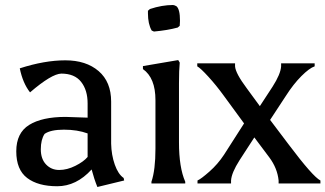

<svg xmlns="http://www.w3.org/2000/svg" viewBox="-20 -733 1300 767"><path d="M330 -200Q289 -215 235.5 -215Q182 -215 158 -198Q143 -175 143 -136.5Q143 -98 164 -76Q185 -54 216.5 -54Q248 -54 281 -70.5Q314 -87 330 -106ZM346 -56Q285 11 208.5 11Q132 11 88.5 -22Q45 -55 45 -128.5Q45 -202 96.5 -234Q148 -266 242 -266L330 -263V-320Q330 -373 304 -406Q278 -439 225 -439Q186 -438 100 -364Q71 -401 59 -460Q158 -492 241 -492Q324 -492 374 -449Q424 -406 424 -327V-159Q425 -114 438.5 -75.5Q452 -37 474 -22L476 -12L369 14Q356 -18 346 -56Z M601 -139V-333Q601 -422 551 -457V-469L692 -493L698 -483Q695 -454 695 -400V-164Q695 -64 720 -7V0H585V-7Q601 -54 601 -139ZM685 -708Q699 -696 699 -650Q699 -639 698 -630L690 -623Q650 -612 595 -607L586 -611Q571 -637 571 -680Q571 -685 571 -690L579 -697Q627 -713 671 -713Q676 -713 685 -708Z M1103 -480H1237V-468Q1216 -461 1184 -429Q1152 -397 1122 -350L1059 -254L1133 -156Q1230 -27 1260 -12V0H1093V-12Q1088 -61 1056 -104L996 -184L937 -93Q905 -43 903 -12V0H769V-12Q783 -18 816.5 -47.5Q850 -77 875 -115L955 -240L873 -352Q844 -392 812.5 -426.5Q781 -461 768 -468V-480H919V-468Q921 -440 966 -380L1018 -309L1069 -387Q1101 -437 1103 -468Z"/></svg>

Font: Asul
Style: Regular
Weight: 400
Designer: Mariela Monsalve
Foundry: Mariela Monsalve
Version: Version 1.002